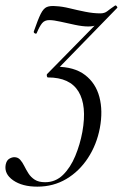

<svg xmlns="http://www.w3.org/2000/svg" viewBox="-84 -417 466 718"><path d="M111.8 -138.4 126 -167.4Q193.4 -167.4 233.7 -136.8Q274 -106.2 287.7 -54.2Q301.4 -2.2 289.4 61.8Q277.6 124 244.9 173.9Q212.2 223.8 163.9 252.4Q115.6 281 55.6 281Q-0.8 281 -34.9 257.2Q-69 233.4 -62.8 199Q-59.4 182.6 -49.4 176.7Q-39.4 170.8 -30.6 170.8Q-17.2 170.8 -8.7 180.2Q-0.2 189.6 6.7 203.6Q13.6 217.6 22.5 231.6Q31.4 245.6 46 255Q60.6 264.4 84.8 264.4Q123.6 264.4 151.5 237.1Q179.4 209.8 197.4 166.5Q215.4 123.2 224 76.2Q241.6 -22 209.5 -74.7Q177.4 -127.4 95.4 -127.4Q92.2 -127.4 91.3 -132.4Q90.4 -137.4 91.6 -139.6L308 -360L302 -349Q289 -330.8 278.1 -324.4Q267.2 -318 246.2 -318Q225.2 -318 196.8 -324Q168.4 -330 142.4 -335.9Q116.4 -341.8 100.2 -341.8Q82.8 -341.8 73.3 -330.1Q63.8 -318.4 53.4 -293.6Q52.2 -289.6 46.8 -292Q41.4 -294.4 42.4 -299.4Q58 -344.4 68.2 -364.9Q78.4 -385.4 91 -390.7Q103.6 -396 125 -394Q148 -393 176.5 -386Q205 -379 235 -373Q265 -367 291 -367Q307 -367 317 -375Q327 -383 346 -396Q349 -398 352.6 -393.7Q356.2 -389.4 354.2 -387.4Z"/></svg>

Font: Cormorant Infant Light
Style: Italic
Weight: 300
Italic angle: -10°
Designer: Christian Thalmann (Catharsis Fonts)
Foundry: Catharsis Fonts
Version: Version 4.001